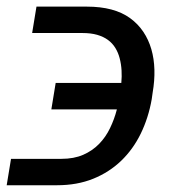

<svg xmlns="http://www.w3.org/2000/svg" viewBox="-34 -548 503 568"><path d="M-1.4 -78.1H147.7Q184.7 -78.1 212 -90Q239.3 -101.9 259.1 -122.2Q278.8 -142.4 291.5 -168.9Q304.3 -195.3 311.8 -224.4H117.9L130.7 -302.6H324.9Q326.7 -321.7 325.6 -339.8Q324.6 -358 320 -375.7Q315.7 -392.4 307.2 -406.2Q298.7 -420.1 285.3 -429.9Q272 -439.6 253.4 -445Q234.7 -450.3 210.2 -450.3H61.1L73.9 -528.4H223Q304 -528.4 350.9 -494.3Q374.3 -477.3 389.9 -454Q405.5 -430.8 413.7 -402.5Q421.9 -374.3 422.8 -341.8Q423.7 -309.3 417.6 -274.1L414.8 -254.3Q405.2 -199.6 382.5 -152.9Q359.7 -106.2 324.4 -72.3Q289.1 -38.4 241.7 -19.2Q194.2 0 134.9 0H-14.2Z"/></svg>

Font: Inter P
Style: Italic
Weight: 400
Italic angle: -9.40001°
Designer: Rasmus Andersson
Foundry: rsms
Version: Version 3.018;git-588b23468